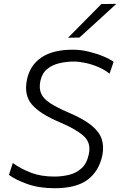

<svg xmlns="http://www.w3.org/2000/svg" viewBox="-20 -990 638 1020"><path d="M270.5 10Q187 10 123.5 -13Q60 -36 27.5 -61L48 -124Q91 -93 144.5 -72.5Q198 -52 269 -52Q309 -52 347 -61.2Q385 -70.5 413.2 -96Q441.5 -121.5 452 -171.5Q465 -232 423 -268.8Q381 -305.5 297.5 -340.5Q192.5 -384.5 149.2 -435.2Q106 -486 123.5 -568Q139.5 -644 200.5 -685Q261.5 -726 366.5 -726Q409.5 -726 452.2 -715.5Q495 -705 530 -690.2Q565 -675.5 583.5 -661.5L562 -598.5Q537 -619 503.2 -633.5Q469.5 -648 435 -655.5Q400.5 -663 373 -663Q334 -663 296.5 -654.5Q259 -646 231.2 -623.8Q203.5 -601.5 194.5 -560Q186.5 -521 198.5 -493.2Q210.5 -465.5 246.5 -442Q282.5 -418.5 345.5 -391.5Q424 -358 466 -323.8Q508 -289.5 520.5 -250.5Q533 -211.5 523.5 -164Q505.5 -80 445.2 -35Q385 10 270.5 10ZM341.5 -789.5Q387 -835.5 430.5 -879.5Q474 -923.5 518.5 -968.5L598 -969.5Q548 -923.5 499.5 -879.2Q451 -835 402 -790.5Z"/></svg>

Font: Commissioner Light
Style: Italic
Weight: 300
Italic angle: -12°
Designer: Kostas Bartsokas
Foundry: Kostas Bartsokas
Version: Version 1.000; ttfautohint (v1.8.3)